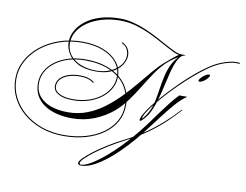

<svg xmlns="http://www.w3.org/2000/svg" viewBox="-182 -1133 2385 1860"><g transform="rotate(10 1011.0 -202.5)"><path d="M907 -706 913 -714Q950 -698 970 -667.5Q990 -637 990 -596Q990 -548 958 -500.5Q926 -453 864 -422Q802 -391 711 -391Q602 -391 533.5 -425.5Q465 -460 432.5 -514.5Q400 -569 400 -628Q400 -685 430 -740Q460 -795 517.5 -839.5Q575 -884 659.5 -910.5Q744 -937 852 -937Q920 -937 987 -919.5Q1054 -902 1117 -874.5Q1180 -847 1237 -816.5Q1294 -786 1343 -759Q1392 -732 1430 -715Q1468 -698 1493 -698V-687Q1462 -686 1413.5 -709.5Q1365 -733 1303.5 -767.5Q1242 -802 1170.5 -836.5Q1099 -871 1020.5 -894.5Q942 -918 861 -918Q767 -918 685.5 -895.5Q604 -873 543 -832Q482 -791 448 -736.5Q414 -682 414 -619Q414 -553 451 -504Q488 -455 555.5 -427.5Q623 -400 712 -400Q786 -400 846.5 -426.5Q907 -453 943 -497.5Q979 -542 979 -596Q979 -634 960.5 -663.5Q942 -693 907 -706ZM590 -479Q503 -479 429.5 -457Q356 -435 301 -394.5Q246 -354 216 -300.5Q186 -247 186 -184Q186 -108 228 -57Q270 -6 343 19.5Q416 45 510 45Q611 45 699.5 10.5Q788 -24 864.5 -82Q941 -140 1008.5 -209.5Q1076 -279 1135.5 -351Q1195 -423 1248 -485.5Q1301 -548 1350 -590Q1391 -625 1424.5 -653Q1458 -681 1490 -698H1541Q1516 -690 1483 -672Q1450 -654 1417 -630.5Q1384 -607 1358 -582Q1304 -528 1258.5 -460Q1213 -392 1169 -320Q1125 -248 1075.5 -180Q1026 -112 965 -58Q884 12 780.5 54Q677 96 558 96Q479 96 409.5 79Q340 62 287.5 27Q235 -8 205.5 -60.5Q176 -113 176 -184Q176 -249 207 -304.5Q238 -360 294 -401.5Q350 -443 425.5 -466Q501 -489 590 -489Q733 -489 837 -443.5Q941 -398 997.5 -314.5Q1054 -231 1054 -117Q1054 -30 1014 42.5Q974 115 900.5 168Q827 221 727.5 250Q628 279 508 279Q390 279 289 243.5Q188 208 112.5 144.5Q37 81 -5 -3.5Q-47 -88 -47 -187Q-47 -284 -2 -368.5Q43 -453 123 -517Q203 -581 308 -617Q413 -653 534 -653Q652 -653 740.5 -618Q829 -583 879 -521.5Q929 -460 929 -378Q929 -315 899 -260.5Q869 -206 815.5 -165Q762 -124 691 -101Q620 -78 537 -78Q446 -78 394.5 -107Q343 -136 343 -186Q343 -228 371.5 -260Q400 -292 451 -309.5Q502 -327 569 -327Q655 -327 708 -286L701 -278Q653 -317 569 -317Q505 -317 456.5 -300.5Q408 -284 380.5 -254.5Q353 -225 353 -186Q353 -140 402.5 -114Q452 -88 537 -88Q617 -88 686.5 -110Q756 -132 808 -171.5Q860 -211 889.5 -264Q919 -317 919 -378Q919 -457 870.5 -516.5Q822 -576 735.5 -609.5Q649 -643 534 -643Q416 -643 312 -607.5Q208 -572 130 -509.5Q52 -447 7.5 -364.5Q-37 -282 -37 -187Q-37 -91 4.5 -8Q46 75 120.5 137.5Q195 200 294 234.5Q393 269 508 269Q625 269 723.5 240.5Q822 212 893.5 160.5Q965 109 1004.5 38.5Q1044 -32 1044 -117Q1044 -229 988.5 -310Q933 -391 831.5 -435Q730 -479 590 -479ZM1229 -22Q1229 -20 1230 -20Q1233 -20 1243 -32.5Q1253 -45 1265 -62.5Q1277 -80 1285 -96Q1311 -144 1324 -204Q1337 -264 1346.5 -329.5Q1356 -395 1370.5 -459.5Q1385 -524 1413 -582Q1441 -640 1493 -684L1513 -690Q1481 -668 1459 -621.5Q1437 -575 1421 -513Q1405 -451 1390 -382Q1375 -313 1356.5 -245.5Q1338 -178 1312 -119.5Q1286 -61 1247 -20Q1224 5 1215 5Q1208 5 1208 -2Q1208 -23 1230 -62.5Q1252 -102 1291 -153Q1330 -204 1380.5 -261Q1431 -318 1488 -376Q1545 -434 1604 -487Q1663 -540 1719 -582.5Q1775 -625 1822 -652Q1875 -681 1932.5 -699Q1990 -717 2035 -717Q2044 -717 2052 -716.5Q2060 -716 2069 -715L2068 -705Q2059 -706 2051 -706.5Q2043 -707 2035 -707Q1992 -707 1935.5 -689.5Q1879 -672 1827 -643Q1773 -612 1708 -560.5Q1643 -509 1575.5 -446.5Q1508 -384 1446 -318.5Q1384 -253 1335 -193.5Q1286 -134 1257.5 -88.5Q1229 -43 1229 -22ZM1592 -159Q1542 -103 1475.5 -39.5Q1409 24 1317.5 89.5Q1226 155 1100 220Q1022 260 951.5 304Q881 348 826.5 389Q772 430 740.5 461.5Q709 493 709 509Q709 523 723 523Q762 523 827 483.5Q892 444 973 373.5Q1054 303 1140 208.5Q1226 114 1307 3Q1344 -48 1385 -104.5Q1426 -161 1467.5 -213.5Q1509 -266 1546 -303H1624Q1570 -267 1513.5 -202.5Q1457 -138 1397 -58.5Q1337 21 1272 105Q1207 189 1136 264Q1015 393 908.5 462.5Q802 532 725 532Q694 532 694 510Q694 493 728 458.5Q762 424 819.5 381Q877 338 948 294Q1019 250 1094 213Q1199 161 1291 96.5Q1383 32 1456 -34Q1529 -100 1579 -156L1591 -169H1601ZM1794 -552Q1805 -552 1805 -544Q1805 -531 1788.5 -513Q1772 -495 1751 -481.5Q1730 -468 1714 -468Q1704 -468 1704 -476Q1704 -488 1720.5 -506Q1737 -524 1758.5 -538Q1780 -552 1794 -552Z"/></g></svg>

Font: Ballet
Style: Regular
Weight: 400
Designer: Maximiliano R. Sproviero
Foundry: Omnibus-Type
Version: Version 1.100